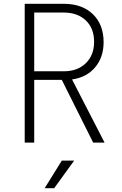

<svg xmlns="http://www.w3.org/2000/svg" viewBox="-20 -750 640 1010"><path d="M110 0V-730H315Q412 -730 468.5 -675.5Q525 -621 525 -528Q525 -449 480.5 -396Q436 -343 359 -332L530 0H470L305 -330H160V0ZM160 -375H315Q388 -375 431.5 -417.5Q475 -460 475 -530Q475 -601 431.5 -642.5Q388 -684 315 -684H160ZM215 240 305 95H370L265 240Z"/></svg>

Font: NKDuy Mono Thin
Style: Regular
Weight: 100
Monospace: yes
Designer: NKDuy
Foundry: NKDuy
Version: Version 2.251; ttfautohint (v1.8.4.7-5d5b)